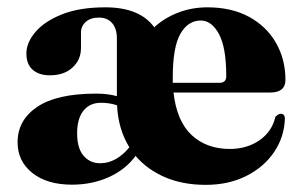

<svg xmlns="http://www.w3.org/2000/svg" viewBox="-20 -493 824 524"><path d="M759 -275Q759 -240.5 717.5 -240.5H453.5Q462.5 -162 503.2 -124.2Q544 -86.5 607 -86.5Q654 -86.5 688.2 -110.2Q722.5 -134 731.5 -174Q740.5 -183 746.5 -182.5Q757.5 -182 757.5 -169.5Q756 -119.5 728.2 -78.2Q700.5 -37 652.2 -12.8Q604 11.5 541.5 11.5Q478.5 11.5 430 -9.5Q381.5 -30.5 350 -67.5Q322.5 -30 276.8 -9.5Q231 11 176.5 11Q108.5 11 68.2 -21Q28 -53 28 -104.5Q28 -165.5 81.8 -201.5Q135.5 -237.5 242.5 -237.5Q274.5 -237.5 299 -230.5V-388Q299 -415 286 -430Q273 -445 250 -445Q227 -445 214 -433.2Q201 -421.5 201 -404V-362Q201 -330 178 -308.8Q155 -287.5 116 -287.5Q86 -287.5 69 -302.8Q52 -318 52 -347Q52 -376.5 76.5 -405.5Q101 -434.5 149 -453.8Q197 -473 267.5 -473Q361.5 -473 401 -418.5Q428.5 -444 466 -458.5Q503.5 -473 546 -473Q612 -473 659.8 -447Q707.5 -421 733.2 -376Q759 -331 759 -275ZM451.5 -282Q451.5 -274 451.5 -267H579Q597.5 -267 597.5 -285Q597.5 -363.5 577.5 -400.2Q557.5 -437 528 -437Q493 -437 472.2 -400.5Q451.5 -364 451.5 -282ZM190.5 -129Q190.5 -88.5 208 -68Q225.5 -47.5 253.5 -47.5Q276 -47.5 296.5 -59.2Q317 -71 333 -91Q302.5 -140.5 299.5 -205.5Q279.5 -212.5 255.5 -212.5Q225 -212.5 207.8 -191Q190.5 -169.5 190.5 -129Z"/></svg>

Font: Fraunces 72pt
Style: Bold
Weight: 700
Version: Version 1.000;[b76b70a41]